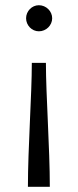

<svg xmlns="http://www.w3.org/2000/svg" viewBox="-20 -558 299 736"><path d="M80 -488C80 -461 102 -438 129 -438C157 -438 180 -461 180 -488C180 -515 157 -538 129 -538C102 -538 80 -515 80 -488ZM87 158H171C171 11 156 -194 156 -317H102C102 -195 87 11 87 158Z"/></svg>

Font: Roundo
Style: Regular
Weight: 400
Designer: Shiva Nallaperumal
Foundry: Indian Type Foundry
Version: Version 2.000